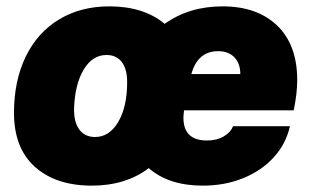

<svg xmlns="http://www.w3.org/2000/svg" viewBox="-20 -574 978 604"><path d="M24 -219Q24 -320 61 -396Q98 -472 166 -513Q234 -554 324 -554Q432 -554 498 -499Q575 -554 680 -554Q789 -554 852 -493.5Q915 -433 915 -322Q915 -280 904 -227H559Q557 -211 557 -204Q557 -132 631 -132Q662 -132 684 -145Q706 -158 713 -177H892Q880 -122 841.5 -79.5Q803 -37 745 -13.5Q687 10 618 10Q511 10 448 -45Q375 10 269 10Q156 10 90 -49Q24 -108 24 -219ZM380 -316Q380 -357 363 -379Q346 -401 315 -401Q271 -401 243.5 -355.5Q216 -310 213 -234Q212 -190 229.5 -166.5Q247 -143 279 -143Q324 -143 352 -190.5Q380 -238 380 -316ZM736 -341Q736 -374 717.5 -393.5Q699 -413 666 -413Q602 -413 582 -341Z"/></svg>

Font: Mona Sans Black
Style: Italic
Weight: 900
Italic angle: -11.7°
Designer: Deni Anggara
Foundry: GitHub
Version: Version 2.000